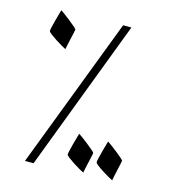

<svg xmlns="http://www.w3.org/2000/svg" viewBox="-129 -825 980 1105"><g transform="rotate(15 361.5 -272.0)"><path d="M516.1 -722.2 174.3 178.2H123L466.8 -722.2ZM207.5 -626.5Q207.5 -624 203.9 -607.4Q200.2 -590.8 195.3 -569.3Q190.4 -547.9 186.3 -529.3Q182.1 -510.7 181.2 -503.4Q174.8 -506.3 156.5 -516.8Q138.2 -527.3 117.9 -540.5Q97.7 -553.7 82.8 -565.2Q67.9 -576.7 67.9 -582Q67.9 -587.9 72 -606Q76.2 -624 82 -646.2Q87.9 -668.5 93.3 -687.3Q98.6 -706.1 101.1 -713.9Q106.9 -710 123.8 -697.5Q140.6 -685.1 159.9 -669.9Q179.2 -654.8 193.4 -642.3Q207.5 -629.9 207.5 -626.5ZM490.7 33.2Q490.7 36.1 487.1 52.5Q483.4 68.8 478.5 90.3Q473.6 111.8 469.5 130.4Q465.3 148.9 464.4 156.2Q458 153.3 439.7 143.1Q421.4 132.8 401.1 119.6Q380.9 106.4 366 95Q351.1 83.5 351.1 78.1Q351.1 71.8 355.2 53.7Q359.4 35.6 365.2 13.7Q371.1 -8.3 376.5 -27.1Q381.8 -45.9 384.3 -53.7Q390.1 -50.3 407 -37.8Q423.8 -25.4 443.1 -10.3Q462.4 4.9 476.6 17.3Q490.7 29.8 490.7 33.2ZM662.6 33.2Q662.6 36.1 658.9 52.5Q655.3 68.8 650.4 90.3Q645.5 111.8 641.6 130.4Q637.7 148.9 636.7 156.2Q629.9 153.3 611.8 143.1Q593.8 132.8 573.2 119.6Q552.7 106.4 538.1 95Q523.4 83.5 523.4 78.1Q523.4 71.8 527.6 53.7Q531.7 35.6 537.6 13.7Q543.5 -8.3 548.8 -27.1Q554.2 -45.9 556.6 -53.7Q562 -50.3 578.9 -37.8Q595.7 -25.4 615 -10.3Q634.3 4.9 648.4 17.3Q662.6 29.8 662.6 33.2Z"/></g></svg>

Font: Scheherazade New
Style: Regular
Weight: 400
Designer: SIL International
Foundry: SIL International
Version: Version 4.000